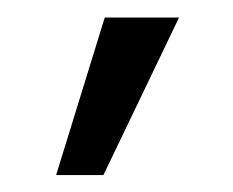

<svg xmlns="http://www.w3.org/2000/svg" viewBox="-20 -783 269 222"><path d="M44.9 -580.6 101.1 -762.7H187L99.6 -580.6Z"/></svg>

Font: Bert Sans Medium
Style: Regular
Weight: 500
Designer: Christian Robertson, Adam Twardoch, & Cristiano Sobral
Foundry: Google
Version: Version 12.135;January 10, 2020;FontCreator 12.0.0.2547 64-b